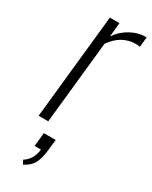

<svg xmlns="http://www.w3.org/2000/svg" viewBox="-213 -632 730 920"><g transform="rotate(30 152.0 -172.0)"><path d="M95.2 240.2 84.5 219.2Q127.4 192.9 134.3 134.8H99.1L106.9 59.6H172.4L165.5 122.1Q160.2 170.4 144.8 197.3Q129.4 224.1 95.2 240.2ZM43.5 0 104 -578.1H157.2L149.4 -500Q177.2 -540.5 217.8 -562.3Q258.3 -584 294.4 -584Q294.9 -584 299.1 -583.7Q303.2 -583.5 304.2 -583.5L298.3 -528.3Q290.5 -531.2 277.3 -531.2Q195.8 -531.2 144.5 -456.5L96.7 0Z"/></g></svg>

Font: Oswald
Style: Extra-Light
Weight: 200
Designer: Vernon Adams
Foundry: Vernon Adams
Version: 3.0; ttfautohint (v0.94.23-7a4d-dirty) -l 8 -r 50 -G 200 -x 